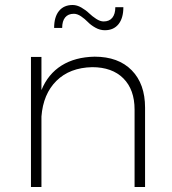

<svg xmlns="http://www.w3.org/2000/svg" viewBox="-20 -749 688 769"><path d="M104 0V-521H146V-388.2Q172.4 -452.6 226.6 -486.6Q280.8 -520.5 358.9 -522Q454.1 -522 507.6 -467.5Q561 -413.1 561 -317.9V0H519V-310.1Q519 -390.1 474.1 -435.1Q429.2 -480 349.1 -480Q259.3 -478 206.1 -425.3Q152.8 -372.6 146 -282.2V0ZM196.8 -637.2Q196.8 -681.2 216.3 -705.1Q235.8 -729 271 -729Q288.1 -729 305.9 -718.8Q323.7 -708.5 336.7 -696Q349.6 -683.6 365.5 -673.3Q381.3 -663.1 395 -663.1Q418 -663.1 429.9 -678Q441.9 -692.9 441.9 -720.2H474.1Q474.1 -676.3 454.6 -652.1Q435.1 -627.9 399.9 -627.9Q380.4 -627.9 362.1 -638.2Q343.8 -648.4 331.8 -660.9Q319.8 -673.3 304.7 -683.6Q289.6 -693.8 275.9 -693.8Q252.9 -693.8 241 -679.2Q229 -664.6 229 -637.2Z"/></svg>

Font: Trueno UltraLight
Style: Regular
Weight: 250
Designer: Julieta Ulanovsky
Foundry: Julieta Ulanovsky
Version: Version 3.001b | FøM Fix